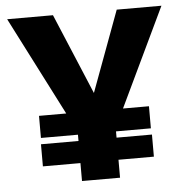

<svg xmlns="http://www.w3.org/2000/svg" viewBox="-49 -697 710 744"><g transform="rotate(-5 306.0 -325.0)"><path d="M96.2 -180.2V-266.1H202.1L5.9 -649.9H184.1L315.9 -335.9L432.1 -649.9H606L422.9 -266.1H523.9V-180.2H388.2V-155.8H525.9V-69.8H388.2V0H240.2V-69.8H94.2V-155.8H240.2V-180.2Z"/></g></svg>

Font: Apfel Grotezk
Style: Bold
Weight: 700
Designer: Luigi Gorlero
Foundry: Collletttivo
Version: Version 2.000;FEAKit 1.0